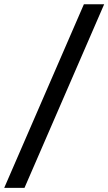

<svg xmlns="http://www.w3.org/2000/svg" viewBox="-63 -782 514 911"><path d="M431.2 -761.7 53.2 109.4H-43L335 -761.7Z"/></svg>

Font: Inter Medium
Style: Italic
Weight: 500
Italic angle: -9.3988°
Designer: Rasmus Andersson
Foundry: rsms
Version: Version 4.001;git-66647c0bb